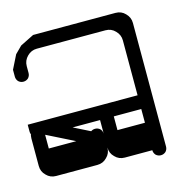

<svg xmlns="http://www.w3.org/2000/svg" viewBox="-724 -719 822 844"><g transform="rotate(-15 -312.5 -297.0)"><path d="M-562.5 0Q-588.9 0 -606.4 -18.6Q-625 -36.1 -625 -62.5Q-625 -104.5 -625 -187.5Q-625 -213.9 -606.4 -231.4Q-587.9 -250 -562.5 -250Q-417 -250 -125 -250Q-125 -273.4 -125 -343.8Q-125 -356.4 -116.2 -366.2Q-106.4 -375 -93.8 -375Q-81.1 -375 -71.3 -366.2Q-62.5 -356.4 -62.5 -343.8Q-62.5 -312.5 -62.5 -250Q-62.5 -223.6 -81.1 -206.1Q-98.6 -187.5 -125 -187.5Q-270.5 -187.5 -562.5 -187.5Q-562.5 -156.2 -562.5 -62.5Q-515.6 -62.5 -375 -62.5Q-375 -78.1 -375 -125Q-375 -137.7 -366.2 -147.5Q-356.4 -156.2 -343.8 -156.2Q-331.1 -156.2 -321.3 -147.5Q-312.5 -137.7 -312.5 -125Q-312.5 -104.5 -312.5 -62.5Q-312.5 -36.1 -331.1 -18.6Q-348.6 0 -375 0Q-437.5 0 -562.5 0Z M-343.8 -187.5Q-356.4 -187.5 -366.2 -196.3Q-375 -206.1 -375 -218.8Q-375 -231.4 -366.2 -241.2Q-356.4 -250 -343.8 -250Q-270.5 -250 -125 -250Q-125 -273.4 -125 -343.8Q-125 -356.4 -116.2 -366.2Q-106.4 -375 -93.8 -375Q-81.1 -375 -71.3 -366.2Q-62.5 -356.4 -62.5 -343.8Q-62.5 -312.5 -62.5 -250Q-62.5 -223.6 -81.1 -206.1Q-98.6 -187.5 -125 -187.5Q-198.2 -187.5 -343.8 -187.5Z M-93.8 -312.5Q-106.4 -312.5 -116.2 -321.3Q-125 -331.1 -125 -343.8Q-125 -395.5 -125 -500Q-125 -525.4 -143.6 -543.9Q-161.1 -562.5 -187.5 -562.5Q-292 -562.5 -500 -562.5Q-525.4 -562.5 -543.9 -543.9Q-562.5 -525.4 -562.5 -500Q-562.5 -489.3 -562.5 -468.8Q-562.5 -456.1 -571.3 -446.3Q-581.1 -437.5 -593.8 -437.5Q-606.4 -437.5 -616.2 -446.3Q-625 -456.1 -625 -468.8Q-625 -479.5 -625 -500Q-617.2 -515.6 -593.8 -562.5Q-585.9 -570.3 -562.5 -593.8Q-546.9 -601.6 -500 -625Q-421.9 -625 -187.5 -625Q-171.9 -617.2 -125 -593.8Q-117.2 -585.9 -93.8 -562.5Q-85.9 -546.9 -62.5 -500Q-62.5 -460.9 -62.5 -343.8Q-62.5 -331.1 -71.3 -321.3Q-81.1 -312.5 -93.8 -312.5Z M-93.8 31.2Q-106.4 31.2 -116.2 22.5Q-125 12.7 -125 0Q-125 -20.5 -125 -62.5Q-234.4 -62.5 -562.5 -62.5Q-588.9 -62.5 -606.4 -81.1Q-625 -98.6 -625 -125Q-625 -145.5 -625 -187.5Q-625 -213.9 -606.4 -231.4Q-587.9 -250 -562.5 -250Q-417 -250 -125 -250Q-125 -273.4 -125 -343.8Q-125 -356.4 -116.2 -366.2Q-106.4 -375 -93.8 -375Q-81.1 -375 -71.3 -366.2Q-62.5 -356.4 -62.5 -343.8Q-62.5 -312.5 -62.5 -250Q-62.5 -223.6 -81.1 -206.1Q-98.6 -187.5 -125 -187.5Q-270.5 -187.5 -562.5 -187.5Q-562.5 -171.9 -562.5 -125Q-453.1 -125 -125 -125Q-98.6 -125 -81.1 -106.4Q-62.5 -87.9 -62.5 -62.5Q-62.5 -42 -62.5 0Q-62.5 12.7 -71.3 22.5Q-81.1 31.2 -93.8 31.2Z M-93.8 -312.5Q-106.4 -312.5 -116.2 -321.3Q-125 -331.1 -125 -343.8Q-125 -395.5 -125 -500Q-125 -525.4 -143.6 -543.9Q-161.1 -562.5 -187.5 -562.5Q-292 -562.5 -500 -562.5Q-525.4 -562.5 -543.9 -543.9Q-562.5 -525.4 -562.5 -500Q-562.5 -489.3 -562.5 -468.8Q-562.5 -456.1 -571.3 -446.3Q-581.1 -437.5 -593.8 -437.5Q-606.4 -437.5 -616.2 -446.3Q-625 -456.1 -625 -468.8Q-625 -479.5 -625 -500Q-617.2 -515.6 -593.8 -562.5Q-585.9 -570.3 -562.5 -593.8Q-546.9 -601.6 -500 -625Q-421.9 -625 -187.5 -625Q-171.9 -617.2 -125 -593.8Q-117.2 -585.9 -93.8 -562.5Q-85.9 -546.9 -62.5 -500Q-62.5 -460.9 -62.5 -343.8Q-62.5 -331.1 -71.3 -321.3Q-81.1 -312.5 -93.8 -312.5Z M-187.5 0Q-296.9 -54.7 -625 -218.8Q-625 -226.6 -625 -250Q-562.5 -250 -375 -250Q-362.3 -250 -352.5 -241.2Q-343.8 -231.4 -343.8 -218.8Q-343.8 -206.1 -352.5 -196.3Q-362.3 -187.5 -375 -187.5Q-395.5 -187.5 -437.5 -187.5Q-375 -156.2 -187.5 -62.5Q-171.9 -62.5 -125 -62.5Q-125 -132.8 -125 -343.8Q-125 -356.4 -116.2 -366.2Q-106.4 -375 -93.8 -375Q-81.1 -375 -71.3 -366.2Q-62.5 -356.4 -62.5 -343.8Q-62.5 -250 -62.5 -62.5Q-62.5 -36.1 -81.1 -18.6Q-98.6 0 -125 0Q-145.5 0 -187.5 0Z M-93.8 -312.5Q-106.4 -312.5 -116.2 -321.3Q-125 -331.1 -125 -343.8Q-125 -417 -125 -562.5Q-210.9 -562.5 -468.8 -562.5Q-481.4 -562.5 -491.2 -571.3Q-500 -581.1 -500 -593.8Q-500 -606.4 -491.2 -616.2Q-481.4 -625 -468.8 -625Q-354.5 -625 -125 -625Q-98.6 -625 -81.1 -606.4Q-62.5 -587.9 -62.5 -562.5Q-62.5 -489.3 -62.5 -343.8Q-62.5 -331.1 -71.3 -321.3Q-81.1 -312.5 -93.8 -312.5Z M-250 0Q-276.4 0 -293.9 -18.6Q-312.5 -36.1 -312.5 -62.5Q-312.5 -104.5 -312.5 -187.5Q-382.8 -187.5 -593.8 -187.5Q-606.4 -187.5 -616.2 -196.3Q-625 -206.1 -625 -218.8Q-625 -231.4 -616.2 -241.2Q-606.4 -250 -593.8 -250Q-500 -250 -312.5 -250Q-286.1 -250 -268.6 -231.4Q-250 -212.9 -250 -187.5Q-250 -145.5 -250 -62.5Q-218.8 -62.5 -125 -62.5Q-125 -132.8 -125 -343.8Q-125 -356.4 -116.2 -366.2Q-106.4 -375 -93.8 -375Q-81.1 -375 -71.3 -366.2Q-62.5 -356.4 -62.5 -343.8Q-62.5 -250 -62.5 -62.5Q-62.5 -36.1 -81.1 -18.6Q-98.6 0 -125 0Q-167 0 -250 0Z M-156.2 0Q-168.9 0 -178.7 -8.8Q-187.5 -18.6 -187.5 -31.2Q-187.5 -43.9 -178.7 -53.7Q-168.9 -62.5 -156.2 -62.5Q-145.5 -62.5 -125 -62.5Q-125 -132.8 -125 -343.8Q-125 -356.4 -116.2 -366.2Q-106.4 -375 -93.8 -375Q-81.1 -375 -71.3 -366.2Q-62.5 -356.4 -62.5 -343.8Q-62.5 -250 -62.5 -62.5Q-62.5 -36.1 -81.1 -18.6Q-98.6 0 -125 0Q-135.7 0 -156.2 0Z M-93.8 -312.5Q-106.4 -312.5 -116.2 -321.3Q-125 -331.1 -125 -343.8Q-125 -395.5 -125 -500Q-125 -525.4 -143.6 -543.9Q-161.1 -562.5 -187.5 -562.5Q-292 -562.5 -500 -562.5Q-525.4 -562.5 -543.9 -543.9Q-562.5 -525.4 -562.5 -500Q-562.5 -489.3 -562.5 -468.8Q-562.5 -456.1 -571.3 -446.3Q-581.1 -437.5 -593.8 -437.5Q-606.4 -437.5 -616.2 -446.3Q-625 -456.1 -625 -468.8Q-625 -479.5 -625 -500Q-617.2 -515.6 -593.8 -562.5Q-585.9 -570.3 -562.5 -593.8Q-546.9 -601.6 -500 -625Q-421.9 -625 -187.5 -625Q-171.9 -617.2 -125 -593.8Q-117.2 -585.9 -93.8 -562.5Q-85.9 -546.9 -62.5 -500Q-62.5 -460.9 -62.5 -343.8Q-62.5 -331.1 -71.3 -321.3Q-81.1 -312.5 -93.8 -312.5Z"/></g></svg>

Font: conwrite
Style: Regular
Weight: 400
Designer: Willllllliam
Version: 1.0